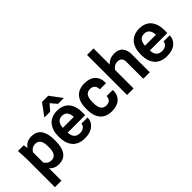

<svg xmlns="http://www.w3.org/2000/svg" viewBox="22 -1656 2712 2712"><g transform="rotate(-45 1378.0 -300.0)"><path d="M328.1 13.2Q236.8 13.2 187 -48.8V200.2H57.1V-379.9L48.8 -529.8H164.1L174.8 -463.9Q225.6 -543 328.1 -543Q381.3 -543 420.2 -523.7Q459 -504.4 481.7 -468.5Q504.4 -432.6 515.1 -386.2Q525.9 -339.8 525.9 -280.8V-249Q525.9 -190.4 515.1 -144Q504.4 -97.7 481.7 -61.8Q459 -25.9 419.9 -6.3Q380.9 13.2 328.1 13.2ZM187 -369.1V-161.1Q226.1 -101.1 291 -101.1Q396 -101.1 396 -249V-280.8Q396 -430.2 291 -430.2Q226.6 -430.2 187 -369.1Z M1079.1 -216.8H729Q736.3 -87.9 848.1 -87.9Q898.4 -87.9 927.2 -112.5Q956.1 -137.2 956.1 -169.9H1079.1V-166Q1079.1 -90.3 1017.6 -38.6Q956.1 13.2 847.2 13.2Q784.7 13.2 736.6 -6.8Q688.5 -26.9 658.7 -63Q628.9 -99.1 614 -146.7Q599.1 -194.3 599.1 -252V-277.8Q599.1 -335 614.3 -382.8Q629.4 -430.7 658.7 -466.8Q688 -502.9 734.9 -522.9Q781.7 -543 841.8 -543Q901.4 -543 947.3 -522.9Q993.2 -502.9 1021.7 -466.8Q1050.3 -430.7 1064.7 -383.1Q1079.1 -335.4 1079.1 -277.8ZM764.2 -601.1H647L779.8 -779.8H903.8L1037.1 -601.1H919.9L841.8 -692.9ZM838.9 -441.9Q736.3 -441.9 729 -313H947.8Q941.9 -441.9 838.9 -441.9Z M1281.7 -249Q1281.7 -101.1 1388.7 -101.1Q1436 -101.1 1459.5 -126.5Q1482.9 -151.9 1482.9 -192.9H1606V-171.9Q1606 -133.3 1592.3 -100.1Q1578.6 -66.9 1552.2 -41.5Q1525.9 -16.1 1483.2 -1.5Q1440.4 13.2 1385.7 13.2Q1326.2 13.2 1280.8 -6.3Q1235.4 -25.9 1207.5 -61.5Q1179.7 -97.2 1165.8 -144.3Q1151.9 -191.4 1151.9 -249V-280.8Q1151.9 -338.9 1165.8 -386Q1179.7 -433.1 1207.5 -468.5Q1235.4 -503.9 1280.8 -523.4Q1326.2 -543 1385.7 -543Q1493.2 -543 1549.6 -489Q1606 -435.1 1606 -350.1V-328.1H1482.9Q1482.9 -376 1459.2 -403.1Q1435.5 -430.2 1388.7 -430.2Q1281.7 -430.2 1281.7 -280.8Z M1828.6 -799.8V-476.1Q1885.3 -543 1988.8 -543Q2030.8 -543 2063 -528.6Q2095.2 -514.2 2114.3 -488.8Q2133.3 -463.4 2142.6 -431.6Q2151.9 -399.9 2151.9 -362.8V0H2022.5V-341.8Q2022.5 -381.8 2001.7 -406Q1981 -430.2 1938.5 -430.2Q1897.5 -430.2 1870.4 -411.9Q1843.3 -393.6 1828.6 -369.1V0H1698.7V-799.8Z M2719.7 -216.8H2369.6Q2377 -87.9 2488.8 -87.9Q2539.1 -87.9 2567.9 -112.5Q2596.7 -137.2 2596.7 -169.9H2719.7V-166Q2719.7 -90.3 2658.2 -38.6Q2596.7 13.2 2487.8 13.2Q2425.3 13.2 2377.2 -6.8Q2329.1 -26.9 2299.3 -63Q2269.5 -99.1 2254.6 -146.7Q2239.7 -194.3 2239.7 -252V-277.8Q2239.7 -335 2254.9 -382.8Q2270 -430.7 2299.3 -466.8Q2328.6 -502.9 2375.5 -522.9Q2422.4 -543 2482.4 -543Q2542 -543 2587.9 -522.9Q2633.8 -502.9 2662.4 -466.8Q2690.9 -430.7 2705.3 -383.1Q2719.7 -335.4 2719.7 -277.8ZM2479.5 -441.9Q2377 -441.9 2369.6 -313H2588.4Q2582.5 -441.9 2479.5 -441.9Z"/></g></svg>

Font: Cooper Hewitt
Style: Semibold
Weight: 709
Designer: Village Type and Design LLC
Foundry: Cooper Hewitt Smithsonian Design Museum
Version: 1.000